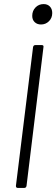

<svg xmlns="http://www.w3.org/2000/svg" viewBox="-20 -921 276 941"><path d="M58 -10 142 -690Q144 -700 153 -700H185Q195 -700 193 -690L110 -10Q108 0 99 0H67Q58 0 58 -10ZM138 -843Q138 -868 154 -884.5Q170 -901 194 -901Q213 -901 224.5 -889Q236 -877 236 -857Q236 -833 220 -817Q204 -801 181 -801Q162 -801 150 -812.5Q138 -824 138 -843Z"/></svg>

Font: Barlow Condensed Light
Style: Italic
Weight: 300
Width: 3
Italic angle: -7°
Designer: Jeremy Tribby
Foundry: Tribby Type
Version: Version 1.408